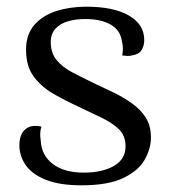

<svg xmlns="http://www.w3.org/2000/svg" viewBox="-20 -542 508 575"><path d="M224 13Q159 13 117.5 -3.5Q76 -20 57 -47.5Q38 -75 38 -108Q38 -125 44 -139Q50 -153 64.5 -160.5Q79 -168 104 -163Q101 -153 100.5 -143.5Q100 -134 102 -121Q104 -77 138 -51Q172 -25 231 -25Q286 -25 321 -45Q356 -65 356 -104Q356 -136 335.5 -155.5Q315 -175 283 -190Q251 -205 216 -222Q177 -240 141 -260.5Q105 -281 81.5 -312Q58 -343 58 -393Q58 -439 83 -467.5Q108 -496 149 -509Q190 -522 238 -522Q320 -522 366 -495.5Q412 -469 412 -422Q412 -405 404 -392Q396 -379 375 -376Q368 -374 361 -374.5Q354 -375 346 -376Q348 -386 348 -397.5Q348 -409 345 -418Q341 -451 312 -468Q283 -485 235 -485Q208 -485 184.5 -478.5Q161 -472 146.5 -456.5Q132 -441 132 -416Q132 -383 150 -361.5Q168 -340 198 -324.5Q228 -309 261 -293Q291 -279 321 -264.5Q351 -250 376.5 -231.5Q402 -213 417 -189Q432 -165 432 -130Q432 -97 413.5 -64Q395 -31 349.5 -9Q304 13 224 13Z"/></svg>

Font: Arima Thin
Style: Regular
Weight: 400
Version: Version 1.100